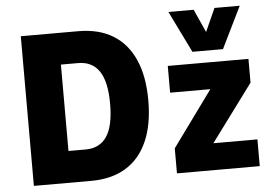

<svg xmlns="http://www.w3.org/2000/svg" viewBox="-52 -829 1276 901"><g transform="rotate(-5 585.5 -379.0)"><path d="M72 0V-705H342Q439 -705 505.5 -664.5Q572 -624 607 -545.5Q642 -467 642 -353Q642 -239 607 -160Q572 -81 505 -40.5Q438 0 342 0ZM248 -149H329Q395 -149 428.5 -198.5Q462 -248 462 -353Q462 -457 428.5 -506.5Q395 -556 329 -556H248ZM746 0V-118L967 -422L961 -380H747V-506H1127V-394L902 -90L909 -126H1136V0ZM868 -562 772 -758H891L940 -649L989 -758H1108L1012 -562Z"/></g></svg>

Font: Nunito Sans 7pt Condensed Black
Style: Regular
Weight: 900
Width: 3
Designer: Vernon Adams
Foundry: Vernon Adams
Version: Version 3.101;gftools[0.9.27]